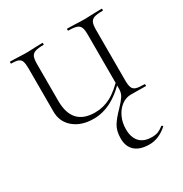

<svg xmlns="http://www.w3.org/2000/svg" viewBox="-172 -601 963 1008"><g transform="rotate(-30 310.0 -96.5)"><path d="M95 -127V-387Q95 -417 90 -431Q85 -445 71.5 -450.5Q58 -456 29 -456Q27 -456 27 -462Q27 -468 29 -468L68 -467Q102 -465 120 -465Q145 -465 183 -467L225 -468Q227 -468 227 -462Q227 -456 225 -456Q191 -456 174 -450Q157 -444 151 -429.5Q145 -415 145 -385V-163Q145 -13 283 -13Q334 -13 379 -37Q424 -61 478 -120L487 -113Q428 -48 373.5 -18Q319 12 260 12Q187 12 141 -26Q95 -64 95 -127ZM330 173Q330 127 348 97.5Q366 68 401 33Q428 5 440.5 -14Q453 -33 453 -58V-385Q453 -415 447.5 -429.5Q442 -444 425.5 -450Q409 -456 375 -456Q373 -456 373 -462Q373 -468 375 -468L419 -467Q455 -465 480 -465Q502 -465 540 -467L584 -468Q586 -468 586 -462Q586 -456 584 -456Q549 -456 532.5 -450.5Q516 -445 509.5 -431Q503 -417 503 -387V-81Q503 -51 509 -36.5Q515 -22 531 -17Q547 -12 581 -12Q584 -12 584 -6Q584 0 581 0L492 -1Q461 -1 435 18.5Q409 38 393.5 71Q378 104 378 144Q378 194 403 221Q428 248 476 248Q500 248 515.5 241.5Q531 235 547 222H549Q552 222 554.5 225Q557 228 554 230Q503 275 447 275Q390 275 360 248.5Q330 222 330 173Z"/></g></svg>

Font: Cormorant Unicase Light
Style: Regular
Weight: 300
Designer: Christian Thalmann (Catharsis Fonts)
Foundry: Catharsis Fonts
Version: Version 4.000